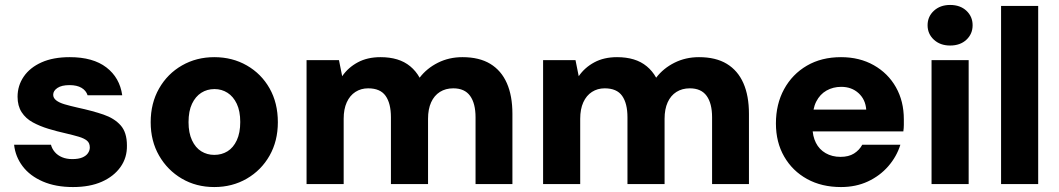

<svg xmlns="http://www.w3.org/2000/svg" viewBox="-20 -744 4280 776"><path d="M275 12Q205 12 153 -10.5Q101 -33 71.5 -72Q42 -111 37 -159H186Q190 -143 201.5 -129.5Q213 -116 231 -108.5Q249 -101 272 -101Q297 -101 312.5 -107.5Q328 -114 335.5 -125Q343 -136 343 -148Q343 -166 331.5 -175.5Q320 -185 298 -191.5Q276 -198 246 -205Q210 -213 175.5 -223.5Q141 -234 112.5 -249.5Q84 -265 67.5 -290.5Q51 -316 51 -353Q51 -398 76 -434.5Q101 -471 148 -492Q195 -513 262 -513Q356 -513 410 -471.5Q464 -430 474 -359H334Q328 -378 309.5 -389Q291 -400 261 -400Q229 -400 212 -388.5Q195 -377 195 -361Q195 -348 207 -338.5Q219 -329 241 -322.5Q263 -316 294 -309Q354 -296 398 -281Q442 -266 467.5 -237.5Q493 -209 493 -156Q494 -107 467 -69Q440 -31 391.5 -9.5Q343 12 275 12Z M846 12Q773 12 715 -22Q657 -56 623 -115Q589 -174 589 -250Q589 -327 623 -386.5Q657 -446 715.5 -479.5Q774 -513 846 -513Q919 -513 977.5 -479.5Q1036 -446 1069.5 -387Q1103 -328 1103 -250Q1103 -174 1069.5 -115Q1036 -56 977.5 -22Q919 12 846 12ZM846 -118Q876 -118 899.5 -132.5Q923 -147 937 -177Q951 -207 951 -251Q951 -295 937 -324.5Q923 -354 899.5 -369Q876 -384 847 -384Q817 -384 793.5 -369Q770 -354 756 -324.5Q742 -295 742 -250Q742 -207 756 -177Q770 -147 793.5 -132.5Q817 -118 846 -118Z M1219 0V-501H1350L1363 -436Q1387 -471 1426 -492Q1465 -513 1518 -513Q1555 -513 1585 -504Q1615 -495 1638 -476Q1661 -457 1676 -430Q1705 -468 1750 -490.5Q1795 -513 1849 -513Q1917 -513 1961.5 -486Q2006 -459 2028.5 -408Q2051 -357 2051 -284V0H1902V-270Q1902 -326 1880 -356.5Q1858 -387 1812 -387Q1781 -387 1758 -372.5Q1735 -358 1722.5 -330.5Q1710 -303 1710 -264V0H1560V-270Q1560 -326 1538.5 -356.5Q1517 -387 1468 -387Q1439 -387 1416.5 -372.5Q1394 -358 1381.5 -330.5Q1369 -303 1369 -264V0Z M2175 0V-501H2306L2319 -436Q2343 -471 2382 -492Q2421 -513 2474 -513Q2511 -513 2541 -504Q2571 -495 2594 -476Q2617 -457 2632 -430Q2661 -468 2706 -490.5Q2751 -513 2805 -513Q2873 -513 2917.5 -486Q2962 -459 2984.5 -408Q3007 -357 3007 -284V0H2858V-270Q2858 -326 2836 -356.5Q2814 -387 2768 -387Q2737 -387 2714 -372.5Q2691 -358 2678.5 -330.5Q2666 -303 2666 -264V0H2516V-270Q2516 -326 2494.5 -356.5Q2473 -387 2424 -387Q2395 -387 2372.5 -372.5Q2350 -358 2337.5 -330.5Q2325 -303 2325 -264V0Z M3379 12Q3301 12 3242 -20.5Q3183 -53 3149.5 -111Q3116 -169 3116 -245Q3116 -323 3149 -383.5Q3182 -444 3241 -478.5Q3300 -513 3379 -513Q3454 -513 3511.5 -480.5Q3569 -448 3601 -391.5Q3633 -335 3633 -262Q3633 -252 3633 -239.5Q3633 -227 3631 -213H3222V-301H3481Q3478 -342 3450 -367.5Q3422 -393 3380 -393Q3347 -393 3320.5 -378Q3294 -363 3279 -333.5Q3264 -304 3264 -258V-228Q3264 -194 3277.5 -167Q3291 -140 3317 -125Q3343 -110 3377 -110Q3410 -110 3431.5 -123.5Q3453 -137 3465 -159H3619Q3604 -111 3570 -72Q3536 -33 3487.5 -10.5Q3439 12 3379 12Z M3745 0V-501H3895V0ZM3820 -560Q3780 -560 3754.5 -583.5Q3729 -607 3729 -642Q3729 -677 3754.5 -700.5Q3780 -724 3820 -724Q3861 -724 3886 -700.5Q3911 -677 3911 -642Q3911 -607 3886 -583.5Q3861 -560 3820 -560Z M4026 0V-720H4176V0Z"/></svg>

Font: DM Sans 17pt Black
Style: Regular
Weight: 900
Version: Version 4.004;gftools[0.9.30]